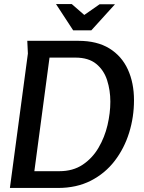

<svg xmlns="http://www.w3.org/2000/svg" viewBox="-20 -930 712 950"><path d="M643 -434Q643 -351 619 -273.5Q595 -196 547.5 -134Q500 -72 429.5 -36Q359 0 267 0H29L118 -665L115 -728H368Q460 -728 521 -690.5Q582 -653 612.5 -586.5Q643 -520 643 -434ZM526 -427Q526 -483 510 -533Q494 -583 456 -614Q418 -645 353 -645H225L150 -83H274Q341 -83 389 -115Q437 -147 467.5 -199Q498 -251 512 -311Q526 -371 526 -427ZM397 -856 473 -909H549L432 -780H342L257 -910H335Z"/></svg>

Font: Rosario SemiBold
Style: Italic
Weight: 600
Italic angle: -8.05°
Designer: Hector Gatti
Foundry: Omnibus Type
Version: Version 1.101; ttfautohint (v1.8.1.43-b0c9)